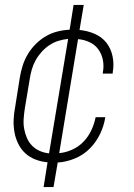

<svg xmlns="http://www.w3.org/2000/svg" viewBox="-20 -648 540 775"><path d="M156 107 172 7Q147 5 123.5 -4Q100 -13 82.5 -29Q65 -45 54 -67Q43 -89 38.5 -113.5Q34 -138 35 -164Q36 -190 41 -215L60 -335Q64 -359 71.5 -383Q79 -407 92.5 -429.5Q106 -452 124.5 -470.5Q143 -489 165.5 -502Q188 -515 212.5 -521Q237 -527 261 -528L277 -628H318L301 -527Q333 -524 362 -511.5Q391 -499 409.5 -475.5Q428 -452 434.5 -420Q441 -388 435 -356Q435 -355 435 -353.5Q435 -352 435 -351H395Q395 -352 395 -353Q395 -354 395 -355Q400 -380 395.5 -404.5Q391 -429 377.5 -448Q364 -467 342 -477.5Q320 -488 295 -490L219 -30Q245 -32 271.5 -44Q298 -56 317.5 -76.5Q337 -97 349 -123Q361 -149 366 -175H405Q400 -141 384 -107.5Q368 -74 342 -48Q316 -22 281.5 -8Q247 6 213 8L196 107ZM178 -29 255 -491Q235 -489 215.5 -483Q196 -477 179 -465.5Q162 -454 148 -438.5Q134 -423 124 -405Q114 -387 108.5 -368Q103 -349 100 -329L80 -209Q77 -189 75.5 -168.5Q74 -148 77.5 -128.5Q81 -109 88.5 -91.5Q96 -74 109 -60.5Q122 -47 140 -39Q158 -31 178 -29Z"/></svg>

Font: Iosevka SS04 XLt Obl
Style: Regular
Weight: 200
Italic angle: -9°
Monospace: yes
Designer: Belleve Invis
Foundry: Belleve Invis
Version: Version 19.0.0; ttfautohint (v1.8.4)